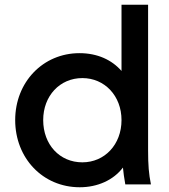

<svg xmlns="http://www.w3.org/2000/svg" viewBox="-20 -777 710 809"><path d="M316 12C391 12 458 -18 498 -71C500 -50 503 -28 508 0H616C607 -44 604 -81 604 -144V-757H492V-478C451 -525 390 -553 315 -553C161 -553 44 -431 44 -271C44 -111 160 12 316 12ZM162 -271C162 -373 232 -448 327 -448C421 -448 492 -373 492 -271C492 -168 421 -93 327 -93C231 -93 162 -168 162 -271Z"/></svg>

Font: Mluvka SemiBold
Style: Regular
Weight: 600
Designer: Modified by Jiří Krblich, Original typeface by Gumpita Rahayu
Foundry: Gumpita Rahayu & Jiří Krblich
Version: Version 2.000;Glyphs 3.1.1 (3134)